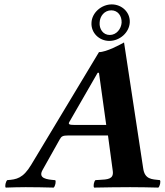

<svg xmlns="http://www.w3.org/2000/svg" viewBox="-20 -851 750 873"><path d="M174 -79 252 -218C259 -231 266 -235 289 -235H471L493 -72C497 -36 469 -35 431 -33C425 -33 420 -32 414 -32C407 -26 403 -4 408 2C444 1 535 0 572 0C611 0 665 1 700 2C707 -4 712 -26 707 -32C670 -36 638 -35 631 -86L544 -658C528 -649 464 -614 430 -614L122 -102C85 -40 55 -35 13 -32C6 -26 1 -4 6 2C42 1 60 0 97 0C136 0 189 1 224 2C231 -4 236 -26 231 -32C230 -32 230 -32 229 -32C194 -35 151 -39 174 -79ZM396 -748C393 -702 431 -665 477 -665C525 -665 567 -703 570 -748C573 -795 534 -831 488 -831C442 -831 398 -794 396 -748ZM317 -283C296 -283 289 -286 295 -296L424 -520H430L463 -283ZM486 -804C516 -804 534 -779 533 -748C531 -720 510 -692 479 -692C448 -692 431 -720 433 -748C434 -778 455 -804 486 -804Z"/></svg>

Font: Libertinus Serif
Style: Bold Italic
Weight: 700
Italic angle: -12°
Designer: Philipp H. Poll, Khaled Hosny
Foundry: Caleb Maclennan
Version: Version 7.050;RELEASE